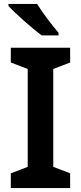

<svg xmlns="http://www.w3.org/2000/svg" viewBox="-20 -957 412 977"><path d="M169 -937H23V-927C56 -890 143 -813 192 -777H278V-790C246 -827 196 -892 169 -937ZM337 0V-75L251 -108V-606L337 -639V-714H35V-639L121 -606V-108L35 -75V0Z"/></svg>

Font: Noto Sans Balinese SemiBold
Style: Regular
Weight: 600
Designer: Aditya Bayu, David Williams
Foundry: David Williams
Version: Version 2.005